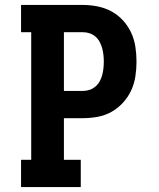

<svg xmlns="http://www.w3.org/2000/svg" viewBox="-20 -755 640 775"><path d="M65 0V-110H106V-625H65V-735H315Q345 -735 374.5 -729Q404 -723 430 -709Q456 -695 476.5 -672.5Q497 -650 509.5 -623Q522 -596 526.5 -566Q531 -536 531 -506Q531 -477 526.5 -447Q522 -417 509.5 -390Q497 -363 476.5 -340.5Q456 -318 430 -303.5Q404 -289 374.5 -283.5Q345 -278 315 -278H238V-110H306V0ZM238 -388H315Q329 -388 342 -392.5Q355 -397 365.5 -406Q376 -415 382.5 -427Q389 -439 392.5 -452Q396 -465 397.5 -479Q399 -493 399 -506Q399 -520 397.5 -533.5Q396 -547 392.5 -560Q389 -573 382.5 -585.5Q376 -598 365.5 -607Q355 -616 342 -620.5Q329 -625 315 -625H238Z"/></svg>

Font: Iosevka HT Extrabold Extended
Style: Regular
Weight: 800
Width: 7
Monospace: yes
Designer: Belleve Invis
Foundry: Belleve Invis
Version: Version 32.3.0; ttfautohint (v1.8.4)